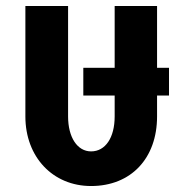

<svg xmlns="http://www.w3.org/2000/svg" viewBox="-20 -614 624 643"><path d="M285 9C419 9 506 -84 506 -224V-294H546V-387H506V-594H364V-387H259V-294H364V-224C364 -153 333 -107 285 -107C239 -107 208 -154 208 -224V-594H65V-224C65 -88 157 9 285 9Z"/></svg>

Font: Vanilla Cream Black
Style: Regular
Weight: 900
Designer: Jeremy Tribby, Jinavaṁso
Foundry: Tribby Type
Version: Version 1.422;Glyphs 3.1.2 (3151)